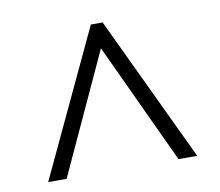

<svg xmlns="http://www.w3.org/2000/svg" viewBox="-59 -783 681 595"><g transform="rotate(-10 282.0 -485.0)"><path d="M47 -256H105L280 -636L457 -256H516L299 -714H262Z"/></g></svg>

Font: Noto Serif Gurmukhi Medium
Style: Regular
Weight: 500
Designer: Vaibhav Singh and the Monotype Design Team
Foundry: Monotype Imaging Inc.
Version: Version 2.004